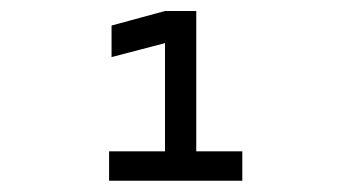

<svg xmlns="http://www.w3.org/2000/svg" viewBox="-20 -713 626 342"><path d="M174.3 -391.1V-443.4H273.9V-636.2L178.7 -611.3V-667.5L273.9 -693.4H329.6V-443.4H411.6V-391.1Z"/></svg>

Font: CaskaydiaCove NFP Light
Style: Regular
Weight: 300
Designer: Aaron Bell
Foundry: Saja Typeworks
Version: Version 2111.001; VTT 6.35;Nerd Fonts 3.1.1